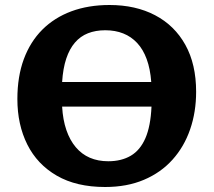

<svg xmlns="http://www.w3.org/2000/svg" viewBox="-20 -734 854 768"><path d="M400.5 14Q285.5 14 207.2 -31.3Q129 -76.5 89.2 -156Q49.5 -235.5 49.5 -338Q49.5 -427.5 75.2 -497.3Q101 -567 149.2 -615.3Q197.5 -663.5 265.5 -688.8Q333.5 -714 418 -714Q522.5 -714 600.5 -673Q678.5 -632 721.5 -554.5Q764.5 -477 764.5 -367Q764.5 -286 740.5 -216.5Q716.5 -147 670 -95.3Q623.5 -43.5 555.7 -14.8Q488 14 400.5 14ZM413 -89Q465.5 -89 503 -111Q540.5 -133 561.5 -181Q582.5 -229 586 -307.5H228.5Q231.5 -254.5 245.5 -213.8Q259.5 -173 283.3 -145Q307 -117 339.5 -103Q372 -89 413 -89ZM228.5 -406H585Q581 -459 566.7 -497.7Q552.5 -536.5 528.7 -562Q505 -587.5 473 -600.2Q441 -613 401 -613Q362.5 -613 332 -601Q301.5 -589 279.8 -563.7Q258 -538.5 245 -499.5Q232 -460.5 228.5 -406Z"/></svg>

Font: Literata Variable Black
Style: Regular
Weight: 900
Designer: Latin by Veronika Burian and Jose Scaglione. Greek by Irene Vlachou. Cyrillic by Vera Evstafieva.
Foundry: TypeTogether
Version: Version 3.021